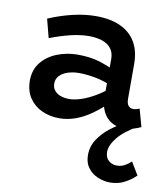

<svg xmlns="http://www.w3.org/2000/svg" viewBox="-84 -554 782 892"><g transform="rotate(10 307.5 -108.0)"><path d="M510 8Q480 8 455 -7Q430 -22 415.5 -51Q401 -80 401 -121V-299Q401 -330 385 -349.5Q369 -369 342 -377.5Q315 -386 282 -386Q241 -386 194 -374.5Q147 -363 98 -344L75 -432Q131 -456 188 -469.5Q245 -483 297 -483Q366 -483 413.5 -461Q461 -439 485.5 -397Q510 -355 510 -294V-131Q510 -108 519 -98Q528 -88 542 -88Q551 -88 558.5 -90.5Q566 -93 571 -95L594 -12Q583 -6 560.5 1Q538 8 510 8ZM210 14Q166 14 128.5 -3Q91 -20 68.5 -53.5Q46 -87 46 -137Q47 -188 75.5 -222.5Q104 -257 149.5 -274.5Q195 -292 244 -292Q304 -292 347.5 -278.5Q391 -265 437 -243V-170Q384 -194 341.5 -201.5Q299 -209 266 -209Q238 -209 214 -201.5Q190 -194 175 -179Q160 -164 160 -141Q160 -121 171.5 -107.5Q183 -94 201.5 -88Q220 -82 241 -82Q264 -82 295.5 -92Q327 -102 363.5 -123.5Q400 -145 437 -179L435 -102Q400 -67 363 -40.5Q326 -14 288 0Q250 14 210 14ZM495 267Q465 267 436.5 255Q408 243 390 219Q372 195 372 159Q372 118 394 84.5Q416 51 449.5 25Q483 -1 518 -18L581 -13Q514 26 485.5 62.5Q457 99 457 129Q457 156 473.5 170Q490 184 511 184Q532 184 548 175.5Q564 167 579 153L615 213Q592 236 561.5 251.5Q531 267 495 267Z"/></g></svg>

Font: BioRhyme SemiBold
Style: Regular
Weight: 600
Designer: Aoife Mooney
Foundry: Aoife Mooney Type
Version: Version 1.600;gftools[0.9.33]